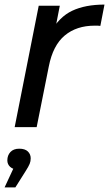

<svg xmlns="http://www.w3.org/2000/svg" viewBox="-25 -555 476 838"><path d="M39 0 144 -530H236L206 -376L196 -414Q233 -481 290 -508Q347 -535 431 -535L413 -442Q407 -443 401 -443Q395 -443 388 -443Q309 -443 257.5 -400Q206 -357 188 -265L135 0ZM-5 263 48 149 54 185Q32 185 19.5 173.5Q7 162 7 145Q7 123 20.5 108.5Q34 94 59 94Q84 94 96.5 106Q109 118 109 136Q109 149 104.5 160Q100 171 88 190L42 263Z"/></svg>

Font: Montserrat Thin Medium
Style: Italic
Weight: 500
Italic angle: -11.3°
Version: Version 9.000